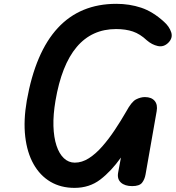

<svg xmlns="http://www.w3.org/2000/svg" viewBox="-20 -948 895 978"><path d="M359.5 9Q290 9 237 -22.2Q184 -53.5 151 -112Q118 -170.5 108.5 -252.5Q99 -334.5 116.5 -435.5Q204 -928.5 572.5 -928.5Q639.5 -928.5 699 -908.8Q758.5 -889 815.5 -837Q842.5 -813 852 -783.8Q861.5 -754.5 837.5 -730.5Q814 -707 784 -713.5Q754 -720 727.5 -743Q693.5 -775 656.8 -787.5Q620 -800 571.5 -800Q324.5 -800 262.5 -434.5Q250.5 -363.5 252.2 -305.8Q254 -248 267.8 -206.2Q281.5 -164.5 305.5 -142Q329.5 -119.5 361 -119.5Q397.5 -119.5 432.8 -142Q468 -164.5 501.2 -202.5Q534.5 -240.5 565.2 -286.8Q596 -333 623 -380Q650 -430 673.2 -441.8Q696.5 -453.5 718 -453.5Q751.5 -453.5 767.8 -434.2Q784 -415 778 -381.5L721.5 -60Q717 -34 703.5 -17Q690 0 653 0Q616 0 595.8 -18.2Q575.5 -36.5 582 -70L596 -145.5Q546.5 -76 491 -33.5Q435.5 9 359.5 9Z"/></svg>

Font: Edu VIC WA NT Hand
Style: Regular
Weight: 400
Designer: Tina and Corey Anderson, Eben Sorkin, Mirko Velimirovic
Foundry: Google for Education
Version: Version 1.000